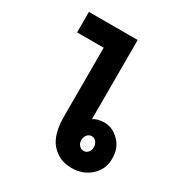

<svg xmlns="http://www.w3.org/2000/svg" viewBox="-174 -856 933 990"><g transform="rotate(30 293.0 -361.0)"><path d="M68.8 -732.4H358.9V-260.7Q382.3 -278.3 424.3 -278.3Q479 -278.3 520.5 -230Q551.3 -194.3 551.3 -135.7Q551.3 -72.8 505.4 -31.2Q460 9.8 391.6 9.8Q318.8 9.8 271.5 -43.5Q227.1 -94.2 227.1 -202.6V-610.4H68.8ZM375 -111.3Q386.2 -97.7 402.8 -97.7Q418.5 -97.7 428.2 -108.9Q439.9 -120.6 439.9 -139.6Q439.9 -157.7 430.2 -170.4Q418.9 -185.1 403.3 -185.1Q384.8 -185.1 373.5 -168.9Q365.2 -157.2 365.2 -140.6Q365.2 -123 375 -111.3Z"/></g></svg>

Font: Consola Mono
Style: Bold
Weight: 700
Monospace: yes
Designer: Wojciech Kalinowski "wmk69" (wmk69@o2.pl)
Foundry: Wojciech Kalinowski "wmk69" (wmk69@o2.pl)
Version: Version 2.1.0